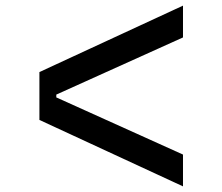

<svg xmlns="http://www.w3.org/2000/svg" viewBox="-20 -691 790 682"><path d="M120 -265V-435L630 -671V-558L180 -355V-345L630 -142V-29Z"/></svg>

Font: Martian Mono Custom sWd Rg
Style: Regular
Weight: 400
Width: 6
Monospace: yes
Designer: Alex Havermale
Foundry: Evil Martians
Version: Version 1.000